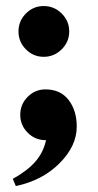

<svg xmlns="http://www.w3.org/2000/svg" viewBox="-20 -442 327 639"><path d="M185.3 -277.8Q160.2 -252.9 125.5 -252.9Q90.8 -252.9 66.2 -277.8Q41.5 -302.7 41.5 -337.4Q41.5 -372.1 66.2 -397Q90.8 -421.9 125.5 -421.9Q160.2 -421.9 185.3 -397Q210.4 -372.1 210.4 -337.4Q210.4 -302.7 185.3 -277.8ZM32.7 177.2 22.5 153.3Q70.8 126.5 97.4 96.2Q124 65.9 133.3 24.4H131.3Q96.7 24.4 72 -0.5Q47.4 -25.4 47.4 -60.1Q47.4 -94.7 72 -119.6Q96.7 -144.5 131.3 -144.5Q181.2 -144.5 208.3 -109.4Q235.4 -74.2 235.4 -20.5Q235.4 43.9 178.2 101.3Q121.1 158.7 32.7 177.2Z"/></svg>

Font: Elstob Grade
Style: Regular
Weight: 400
Designer: Peter S. Baker
Version: Version 1.015